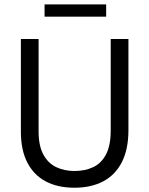

<svg xmlns="http://www.w3.org/2000/svg" viewBox="-20 -853 685 881"><path d="M488 -254.5V-674H569.3V-256.3Q569.3 -167.8 539.1 -108.9Q509 -50 453.4 -20.8Q397.8 8.4 321.4 8.4Q245.3 8.4 190.4 -20.4Q135.5 -49.2 105.7 -106.6Q75.8 -164.1 75.8 -248.5V-674H157.1V-249.5Q157.1 -184.1 178.9 -144Q200.6 -103.8 238 -86.1Q275.4 -68.4 321.4 -68.4Q370.2 -68.4 407.9 -86.2Q445.7 -104 466.8 -145.1Q488 -186.1 488 -254.5ZM467.1 -776.6H184.5V-832.9H467.1Z"/></svg>

Font: Hind Variable Light
Style: Regular
Weight: 300
Designer: Manushi Parikh, Satya Rajpurohit
Foundry: Indian Type Foundry
Version: Version 3.000